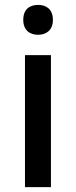

<svg xmlns="http://www.w3.org/2000/svg" viewBox="-20 -764 310 784"><path d="M136 -744C102 -744 75 -727 75 -683C75 -640 102 -622 136 -622C168 -622 196 -640 196 -683C196 -727 168 -744 136 -744ZM188 -539H82V0H188Z"/></svg>

Font: Noto Sans Lao UI Med
Style: Regular
Weight: 500
Designer: Monotype Design Team
Foundry: Monotype Imaging Inc.
Version: Version 2.000